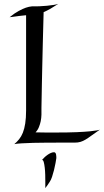

<svg xmlns="http://www.w3.org/2000/svg" viewBox="-20 -743 538 995"><path d="M282.2 -723.1Q259.3 -708 241 -697.5Q222.7 -687 206.1 -680.2Q203.6 -591.8 201.9 -522Q200.2 -452.1 199 -398.2Q197.8 -344.2 197 -304.9Q196.3 -265.6 195.8 -237.8Q194.3 -172.9 194.8 -148.9Q194.3 -130.9 190.9 -114.3Q188 -100.1 181.6 -84.2Q175.3 -68.4 164.1 -57.1Q193.4 -56.2 219 -56.2Q244.6 -56.2 268.1 -56.2Q335 -56.2 378.4 -58.1Q421.9 -60.1 447.8 -62.7Q473.6 -65.4 484.4 -67.6Q495.1 -69.8 497.1 -70.8Q471.2 -53.2 454.1 -40.5Q437 -27.8 423.6 -19.8Q410.2 -11.7 397.2 -7.8Q384.3 -3.9 367.2 -3.9H292Q260.3 -3.9 223.1 -3.7Q186 -3.4 152.3 -2.7Q118.7 -2 92 -0.2Q65.4 1.5 54.2 3.9Q67.9 -7.8 79.1 -21.5Q90.3 -35.2 98.4 -55.2Q106.4 -75.2 110.8 -103.3Q115.2 -131.3 115.2 -170.9V-664.1Q100.1 -662.6 78.6 -660.2Q57.1 -657.7 29.8 -653.8Q56.2 -675.3 77.4 -686.5Q98.6 -697.8 113.8 -703.1Q131.3 -709 145 -710Q162.1 -709.5 182.9 -710.4Q203.6 -711.4 222.9 -713.1Q242.2 -714.8 258.3 -717.5Q274.4 -720.2 282.2 -723.1ZM497.1 -70.8V-71.3Q497.6 -71.8 498 -71.8ZM272 76.2Q271 84.5 267.8 101.8Q264.6 119.1 260 137.9Q255.4 156.7 249.8 173.3Q244.1 189.9 238.8 197.3Q233.4 205.6 227.5 214.6Q221.7 223.6 214.8 231.9V200.2Q214.8 183.6 214.4 163.6Q213.9 143.6 211.9 126.2Q210 108.9 206.8 97.2Q203.6 85.4 197.8 85.9Q203.1 79.6 210.4 72.5Q217.8 65.4 226.1 59.6Q234.4 53.7 243.2 49.8Q252 45.9 259.8 45.9Q264.2 45.9 266.8 49.1Q269.5 52.2 270.5 57.1Q271.5 62 271.7 67.1Q272 72.3 272 76.2Z"/></svg>

Font: Quintessential
Style: Regular
Weight: 400
Designer: Astigmatic (AOETI)
Foundry: Astigmatic (AOETI)
Version: Version 1.000